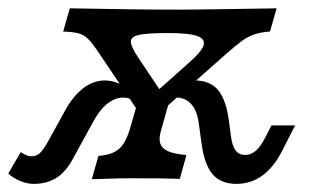

<svg xmlns="http://www.w3.org/2000/svg" viewBox="-56 -435 775 466"><path d="M97.3 -358.4 113.4 -414.8Q199.2 -413.2 262.9 -412.4Q326.6 -411.6 381.2 -411.6Q413.1 -411.6 514.2 -413.2L615.4 -414.8L599.3 -358.4Q575.9 -356.8 560.1 -351.1Q544.4 -345.5 530.3 -335Q516.2 -324.6 491.2 -302.7L336.4 -165.6H278.8L179.6 -313.2Q166.7 -331.8 157.4 -341Q148.1 -350.3 134.8 -353.9Q121.5 -357.6 97.3 -358.4ZM-35.9 -13.8 -5.7 -65.9Q9.3 -55.6 19.8 -55.6Q31.9 -55.6 40.2 -62.9Q48.4 -70.2 60.4 -91.1L100.6 -164.4Q122.1 -203.7 148.4 -222.6Q174.6 -241.5 203.7 -239.5Q232.8 -237.6 262.1 -214.5L268.7 -191.2Q253.3 -199.9 236.2 -197.8Q219.1 -195.7 202.2 -181.5Q185.3 -167.3 171.3 -141.5L122.1 -51.6Q104.2 -17.9 80.9 -3.3Q57.6 11.3 25.7 11.3Q9.7 11.3 -7.4 4.1Q-24.5 -3.2 -35.9 -13.8ZM433 -87.7 426.3 -136.9Q420.8 -176.1 398.7 -190.5Q376.6 -205 342.6 -192.2L348.2 -226.1Q399.9 -243.5 431.3 -238.7Q462.6 -234 478.1 -210Q493.6 -186 499.3 -143.8L504.2 -106.5Q507.4 -80.6 515.9 -69.8Q524.3 -58.9 538.8 -58.9Q553.2 -58.9 565.1 -69.3Q577.1 -79.7 588.4 -102.4L602.9 -130.6H660.2L630.3 -71.8Q609.3 -29.7 581.2 -9.2Q553 11.3 518.1 11.3Q480.6 11.3 460.5 -11.5Q440.3 -34.3 433 -87.7ZM351.8 -354.8Q301.4 -354.8 281.2 -350.3Q261.1 -345.8 261.5 -333.7Q261.9 -321.5 279.5 -295.2L336.7 -209.7L321.5 -210.5L402.9 -283.1Q432 -308.3 437.7 -324Q443.4 -339.6 423.6 -347.2Q403.7 -354.8 351.8 -354.8ZM192.1 -0.8 166.8 0 182.9 -56.5 190 -57.3Q210.4 -59.7 223.7 -67.1Q236.9 -74.6 245.6 -89.2Q254.3 -103.8 261.4 -129.2L289.7 -228L323.7 -179.9L361.6 -213.4L334 -115.2Q329.1 -97.3 333.3 -85.9Q337.4 -74.4 352.1 -67.9Q366.8 -61.4 393.8 -59L396.4 -58.2L380.4 -0.9Q340.2 -2.5 271.1 -2.3L263.9 -2.4H265.3Q234.6 -2.4 192.1 -0.8Z"/></svg>

Font: Playfair Micro SmCond SmLight
Style: Italic
Weight: 360
Width: 4
Italic angle: -15.6°
Designer: Claus Eggers Sørensen
Foundry: Claus Eggers Sørensen
Version: Version 2.203;Glyphs 3.3 (3326)